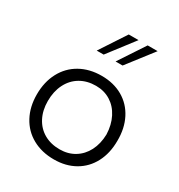

<svg xmlns="http://www.w3.org/2000/svg" viewBox="-178 -863 929 995"><g transform="rotate(30 287.0 -365.5)"><path d="M45.4 -235.8Q45.4 -310.5 75.7 -367.7Q106 -424.8 161.4 -456.1Q216.8 -487.3 289.6 -487.3Q361.3 -487.3 415.5 -456.1Q469.7 -424.8 499 -367.7Q528.3 -310.5 527.3 -235.8Q527.3 -161.6 497.8 -105.5Q468.3 -49.3 414.6 -18.6Q360.8 12.2 289.6 12.2Q216.8 12.2 161.4 -18.6Q106 -49.3 75.7 -105.7Q45.4 -162.1 45.4 -235.8ZM461.9 -235.8Q460 -293 437.7 -336.4Q415.5 -379.9 377.2 -403.8Q338.9 -427.7 289.6 -427.7Q236.3 -427.7 196 -403.8Q155.8 -379.9 133.8 -335.9Q111.8 -292 111.8 -234.9Q111.8 -179.2 133.8 -136.7Q155.8 -94.2 196 -71Q236.3 -47.9 289.6 -47.9Q339.4 -47.9 377.9 -71.3Q416.5 -94.7 438.5 -137.2Q460.4 -179.7 461.9 -235.8ZM302.7 -742.7H361.3L242.2 -587.4H200.7ZM416 -742.7H475.6L355.5 -587.4H313.5Z"/></g></svg>

Font: Selawik Semilight
Style: Regular
Weight: 300
Designer: Aaron Bell
Foundry: Microsoft Corporation
Version: Version 1.01